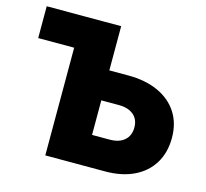

<svg xmlns="http://www.w3.org/2000/svg" viewBox="-105 -848 1039 967"><g transform="rotate(15 415.0 -364.0)"><path d="M22.9 -561.5V-727.5H314.9V-561.5ZM332.5 -497.1H509.3Q599.6 -497.1 665.8 -467Q731.9 -437 767.8 -381.6Q803.7 -326.2 803.7 -250Q803.7 -173.3 769.5 -117.2Q735.4 -61 672.1 -30.5Q608.9 0 522 0H210.4V-727.5H411.1V-160.6H502.4Q552.2 -160.6 579.8 -184.8Q607.4 -209 607.4 -252Q607.4 -279.8 595 -299.6Q582.5 -319.3 559.1 -330.1Q535.6 -340.8 502.4 -340.8H332.5Z"/></g></svg>

Font: Inter 24pt Black
Style: Regular
Weight: 900
Designer: Rasmus Andersson
Foundry: rsms
Version: Version 4.001;git-66647c0bb